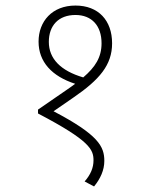

<svg xmlns="http://www.w3.org/2000/svg" viewBox="-20 -652 520 692"><path d="M252 -632C168 -632 119 -575 119 -502C119 -429 167 -377 251 -350C242 -343 233 -337 223 -330L117 -257V-243C304 -145 317 -113 317 -74C317 -48 307 -23 285 2L319 20C342 -8 356 -39 356 -72C356 -124 335 -166 173 -251L244 -300C339 -365 384 -418 384 -496C384 -578 335 -632 252 -632ZM156 -501C156 -560 191 -598 252 -598C311 -598 346 -559 346 -496C346 -445 323 -410 280 -373C198 -397 156 -441 156 -501Z"/></svg>

Font: Noto Sans Devanagari SemiCondensed ExtraLight
Style: Regular
Weight: 200
Width: 4
Designer: Jelle Bosma - Monotype Design Team
Foundry: Monotype Imaging Inc.
Version: Version 2.004